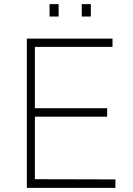

<svg xmlns="http://www.w3.org/2000/svg" viewBox="-20 -910 646 930"><path d="M110 0V-723H525V-683H149V-386H499V-345H149V-42L539 -41V0ZM376 -830V-890H420V-830ZM220 -830V-890H264V-830Z"/></svg>

Font: Public Sans Thin
Style: Regular
Weight: 100
Designer: The Public Sans project authors (U.S. Web Design System). Libre Franklin designed by Pablo Impallari and Rodrigo Fuenzal
Version: Version 1.008